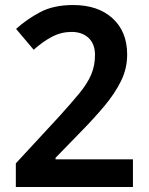

<svg xmlns="http://www.w3.org/2000/svg" viewBox="-20 -744 591 764"><path d="M43 -94 215 -280Q264 -334 296 -373Q328 -412 343 -447.5Q358 -483 358 -525Q358 -569 332.5 -593Q307 -617 265 -617Q224 -617 187.5 -598Q151 -579 114 -546L44 -629Q86 -667 139.5 -695.5Q193 -724 271 -724Q370 -724 428 -671Q486 -618 486 -527Q486 -471 461.5 -421.5Q437 -372 396.5 -323.5Q356 -275 306 -224L201 -116V-110H509V0H43Z"/></svg>

Font: Noto Sans Gurmukhi UI SemiBold
Style: Regular
Weight: 600
Designer: Jelle Bosma - Monotype Design Team
Foundry: Monotype Imaging Inc.
Version: Version 2.004; ttfautohint (v1.8.4.7-5d5b)